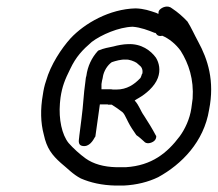

<svg xmlns="http://www.w3.org/2000/svg" viewBox="-20 -772 676 596"><path d="M169 -266C190 -249 206 -231 231 -218C261 -205 296 -197 338 -196H364C404 -198 440 -207 471 -222C544 -262 613 -332 629 -431C647 -521 625 -588 595 -643C584 -663 574 -686 562 -705C547 -721 532 -734 514 -746C501 -757 483 -750 475 -741C473 -738 472 -737 472 -731V-729C471 -729 469 -730 465 -732C444 -739 428 -745 401 -746C320 -744 243 -700 199 -653C171 -622 137 -571 123 -521C118 -507 115 -492 113 -478C105 -433 106 -391 116 -354C125 -312 141 -291 169 -266ZM578 -466 574 -436C569 -402 554 -371 538 -349C499 -297 451 -258 371 -253H340C302 -254 270 -263 246 -280C228 -293 208 -311 193 -328C172 -354 162 -402 166 -451C167 -458 167 -465 168 -470C173 -503 181 -524 198 -558C216 -596 236 -617 265 -642C294 -664 349 -688 392 -689C417 -687 440 -678 460 -670H461H462C465 -670 466 -657 484 -661C505 -652 526 -635 541 -614C566 -574 582 -526 578 -466ZM372 -405 378 -393C385 -379 394 -366 403 -353L404 -352C413 -346 419 -340 427 -333C434 -324 449 -327 458 -334C463 -338 465 -343 465 -349V-350L464 -351C453 -372 440 -393 427 -413C416 -428 412 -445 398 -460C401 -462 407 -466 411 -468C432 -480 460 -503 470 -530C479 -554 474 -577 464 -593C448 -615 419 -637 377 -635C364 -635 343 -631 333 -628C315 -624 304 -623 285 -615L284 -614L283 -613C265 -593 252 -567 248 -536C246 -531 246 -525 245 -518C239 -477 239 -449 233 -404L226 -349V-348C226 -341 219 -322 236 -319C257 -315 269 -336 275 -347L276 -348L290 -448H310H315V-447H327C337 -441 351 -431 360 -424C364 -421 370 -410 372 -405ZM299 -531V-532C302 -552 314 -570 327 -579C339 -583 356 -588 370 -587C381 -588 396 -582 404 -577C406 -575 410 -572 412 -570C419 -565 424 -557 422 -544L420 -541V-540C420 -540 416 -528 415 -529C397 -510 374 -494 341 -494H331C327 -495 323 -495 320 -495H295V-511C296 -517 297 -525 299 -531Z"/></svg>

Font: Hussar Pisanka
Style: SbdKur
Weight: 600
Designer: Robert Jablonski
Foundry: Cannot Into Space Fonts
Version: Version 1.070